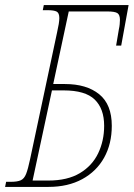

<svg xmlns="http://www.w3.org/2000/svg" viewBox="-45 -734 525 754"><path d="M-25 0 -21 -20H-2Q23 -20 36.5 -26Q50 -32 57.5 -51Q65 -70 73 -108L179 -606Q188 -645 188 -663Q188 -683 177.5 -688.5Q167 -694 142 -694H123L127 -714H460L431 -555H411L422 -620Q424 -628 425 -638.5Q426 -649 426 -656Q426 -676 416 -682.5Q406 -689 377 -689H225L164 -404H210Q295 -404 344.5 -364Q394 -324 394 -240Q394 -169 364 -115Q334 -61 278 -30.5Q222 0 145 0ZM205 -379H159L83 -25H145Q220 -25 268.5 -54Q317 -83 340.5 -132Q364 -181 364 -240Q364 -307 327 -343Q290 -379 205 -379Z"/></svg>

Font: Noto Serif ExtraCondensed Thin
Style: Italic
Weight: 100
Width: 2
Italic angle: -12°
Designer: Monotype Design Team
Foundry: Monotype Imaging Inc.
Version: Version 2.013